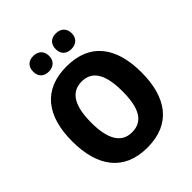

<svg xmlns="http://www.w3.org/2000/svg" viewBox="-252 -1072 1230 1230"><g transform="rotate(-45 363.5 -456.5)"><path d="M189 -851C189 -805 219 -781 260 -781C301 -781 333 -805 333 -851C333 -899 301 -923 260 -923C219 -923 189 -900 189 -851ZM393 -851C393 -805 423 -781 465 -781C506 -781 538 -805 538 -851C538 -899 506 -923 465 -923C423 -923 393 -900 393 -851ZM677 -358C677 -584 578 -725 364 -725C151 -725 50 -587 50 -359C50 -133 150 10 363 10C578 10 677 -133 677 -358ZM221 -358C221 -504 264 -588 364 -588C464 -588 505 -505 505 -358C505 -211 464 -129 363 -129C265 -129 221 -212 221 -358Z"/></g></svg>

Font: Noto Sans Thai SemCond ExtBd
Style: Regular
Weight: 800
Width: 4
Designer: Monotype Design Team
Foundry: Monotype Imaging Inc.
Version: Version 2.002